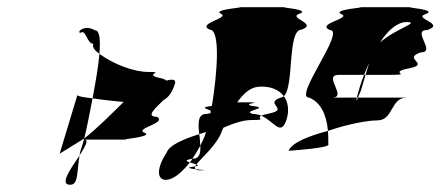

<svg xmlns="http://www.w3.org/2000/svg" viewBox="-20 -715 1218 531"><path d="M202 -624C218 -636 220 -594 238 -594C235 -584 242 -575 255 -566C258 -604 256 -631 243 -631C215 -648 191 -627 202 -624ZM145 -290C145 -290 172 -307 213 -332C220 -361 228 -401 236 -443C212 -446 196 -448 194 -452ZM255 -566C252 -531 244 -486 236 -443C269 -438 301 -435 322 -433C288 -400 250 -361 213 -332C209 -316 204 -303 202 -296C201 -292 201 -289 200 -285C215 -309 227 -329 213 -329H333C298 -329 401 -335 382 -347C346 -359 444 -374 414 -392C379 -392 415 -420 432 -438C445 -445 456 -458 464 -484C467 -495 458 -497 440 -492C439 -494 435 -496 428 -498C368 -510 443 -516 390 -516C352 -516 296 -536 255 -566ZM174 -204C198 -204 192 -241 200 -285C176 -249 143 -204 174 -204Z M441 -293C407 -242 416 -208 451 -220C468 -226 487 -243 505 -266C495 -269 489 -272 512 -276C519 -287 527 -299 534 -312C533 -322 533 -333 531 -344C483 -329 447 -312 441 -293ZM560 -633C591 -633 580 -507 566 -422C530 -418 553 -414 563 -409C562 -407 563 -404 562 -402C560 -401 555 -401 551 -400C526 -400 528 -373 531 -344C538 -346 543 -348 550 -350C546 -337 540 -324 534 -312C535 -292 532 -276 513 -276H512C510 -272 508 -269 505 -266C510 -264 519 -262 523 -260C538 -280 582 -315 595 -356L598 -362C628 -375 655 -383 674 -383C722 -383 687 -387 703 -395C696 -398 687 -400 679 -400C646 -409 733 -416 677 -422C645 -429 718 -432 663 -432H636C653 -456 671 -472 693 -475C725 -478 751 -468 765 -449C794 -475 774 -633 814 -633C861 -650 774 -665 808 -677C843 -689 745 -695 769 -695H641C666 -695 565 -689 591 -677C617 -665 522 -650 560 -633ZM515 -254C492 -251 506 -249 521 -247C519 -249 518 -252 520 -255C519 -255 517 -254 515 -254ZM520 -255C531 -257 528 -258 523 -260C521 -258 521 -257 520 -255ZM521 -247C523 -245 527 -244 535 -244C558 -244 538 -245 521 -247ZM703 -395C739 -379 757 -335 773 -386C780 -410 777 -433 765 -449C762 -447 759 -445 756 -445C708 -428 783 -413 724 -401C713 -399 707 -397 703 -395Z M778 -298C792 -299 895 -306 888 -316C888 -329 888 -341 887 -353C834 -339 788 -321 778 -298ZM835 -445C867 -432 883 -398 887 -353C942 -372 997 -382 1023 -382C1069 -382 1059 -445 1105 -445H970C967 -437 964 -433 967 -445H898C943 -445 871 -508 917 -508H987C991 -519 996 -530 1001 -541L991 -508H1061C1124 -508 1050 -514 1111 -526C1173 -538 1091 -552 1143 -570C1189 -570 1116 -632 1162 -632C1214 -650 1120 -664 1157 -676C1195 -689 1090 -695 1118 -695H974C1002 -695 895 -689 924 -676C954 -664 853 -650 892 -632C938 -632 790 -445 835 -445ZM975 -474C971 -460 968 -451 967 -445H970C973 -453 978 -464 978 -464L991 -508H987C982 -496 978 -485 975 -474ZM1031 -597C1051 -630 1079 -654 1104 -654C1146 -654 1071 -635 1031 -597Z"/></svg>

Font: bitstorm
Style: maxcnobl
Weight: 400
Version: Version 0.2